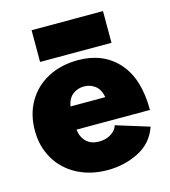

<svg xmlns="http://www.w3.org/2000/svg" viewBox="-107 -786 780 883"><g transform="rotate(-15 283.0 -344.0)"><path d="M20 -250Q20 -327 54.5 -386.5Q89 -446 151.5 -479Q214 -512 295 -512Q414 -512 485 -433.5Q556 -355 556 -205H206Q211 -167 233.5 -146Q256 -125 293 -125Q326 -125 350.5 -140.5Q375 -156 381 -179L539 -130Q514 -57 446 -22.5Q378 12 298 12Q217 12 154 -21Q91 -54 55.5 -113.5Q20 -173 20 -250ZM373 -315Q366 -353 343 -370.5Q320 -388 290 -388Q260 -388 237 -370.5Q214 -353 207 -315ZM125 -700H465V-549H125Z"/></g></svg>

Font: Oak Sans Black
Style: Regular
Weight: 900
Designer: Erik Kennedy, Walven
Foundry: Erik Kennedy, Walven
Version: Version 1.000